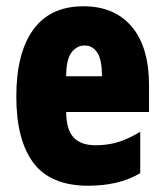

<svg xmlns="http://www.w3.org/2000/svg" viewBox="-20 -582 522 612"><path d="M246 -562Q345 -562 400 -497Q455 -432 455 -310V-225H191Q191 -170 214 -144.5Q237 -119 285 -119Q323 -119 356 -129Q389 -139 427 -162V-30Q391 -9 350 0.5Q309 10 261 10Q141 10 86.5 -63Q32 -136 32 -274Q32 -413 86 -487.5Q140 -562 246 -562ZM250 -437Q225 -437 208 -415Q191 -393 191 -339H305Q305 -392 290 -414.5Q275 -437 250 -437Z"/></svg>

Font: Noto Sans Gurmukhi ExtraCondensed Black
Style: Regular
Weight: 900
Width: 2
Designer: Jelle Bosma - Monotype Design Team
Foundry: Monotype Imaging Inc.
Version: Version 2.004; ttfautohint (v1.8.4.7-5d5b)